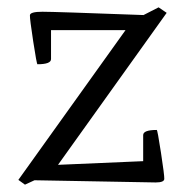

<svg xmlns="http://www.w3.org/2000/svg" viewBox="-20 -491 509 523"><path d="M404 6 74 0 48 12 30 -1 322 -409H119V-330Q119 -316 82 -316Q80 -316 70.5 -378Q61 -440 61.5 -449.5Q62 -459 95.5 -459Q129 -459 371 -450L412 -471L434 -456L138 -42L370 -52V-123Q370 -137 407 -137Q409 -137 418.5 -75Q428 -13 427.5 -3.5Q427 6 404 6Z"/></svg>

Font: Mate
Style: Regular
Weight: 400
Designer: Eduardo Rodriguez Tunni
Foundry: Eduardo Rodriguez Tunni
Version: Version 1.002